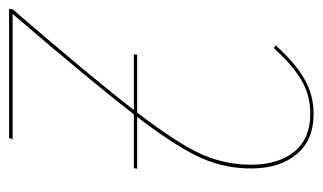

<svg xmlns="http://www.w3.org/2000/svg" viewBox="-166 -547 711 423"><g transform="rotate(90 189.5 -335.5)"><path d="M348.6 -274.9H230Q162.1 -187 8.8 -7.8H285.2L281.7 0H-2.4L-1.5 -7.8Q150.4 -184.1 220.2 -274.9H97.7L98.6 -282.2H226.1Q296.9 -375 319.3 -427.5Q341.8 -480 340.8 -537.1Q339.8 -595.2 311.3 -629.4Q282.7 -663.6 228.5 -663.6Q187 -663.6 153.3 -643.3Q119.6 -623 84 -583L78.1 -587.4Q115.7 -629.4 151.1 -650.1Q186.5 -670.9 229 -670.9Q286.1 -670.9 317.1 -634.3Q348.1 -597.7 349.1 -537.1Q350.1 -479.5 327.4 -426.3Q304.7 -373 235.8 -282.2H349.6Z"/></g></svg>

Font: Fira Sans Compressed Eight
Style: Italic
Weight: 100
Width: 3
Italic angle: -8°
Designer: Carrois Corporate & Edenspiekermann AG
Foundry: Carrois Corporate GbR & Edenspiekermann AG
Version: Version 4.203;PS 004.203;hotconv 1.0.88;makeotf.lib2.5.64775